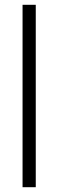

<svg xmlns="http://www.w3.org/2000/svg" viewBox="-20 -780 242 800"><path d="M129 0V-760H74V0Z"/></svg>

Font: Noto Sans Armenian Condensed Light
Style: Regular
Weight: 300
Width: 3
Designer: Monotype Design Team
Foundry: Monotype Imaging Inc.
Version: Version 2.008